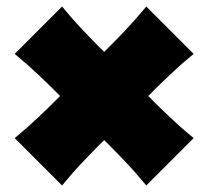

<svg xmlns="http://www.w3.org/2000/svg" viewBox="-20 -603 638 588"><path d="M170 -35 25 -180Q64.5 -212.5 99.2 -245.5Q134 -278.5 164 -309Q134 -339.5 99.2 -372.5Q64.5 -405.5 25 -438L170 -583Q202.5 -543.5 235.5 -508.8Q268.5 -474 299 -444Q329.5 -474 362.5 -508.8Q395.5 -543.5 428 -583L573 -438Q533.5 -405.5 498.8 -372.5Q464 -339.5 434 -309Q464 -278.5 498.8 -245.5Q533.5 -212.5 573 -180L428 -35Q395.5 -74.5 362.5 -109.2Q329.5 -144 299 -174Q268.5 -144 235.5 -109.2Q202.5 -74.5 170 -35Z"/></svg>

Font: Commissioner Flair Black
Style: Regular
Weight: 900
Designer: Kostas Bartsokas
Foundry: Kostas Bartsokas
Version: Version 1.000; ttfautohint (v1.8.3)